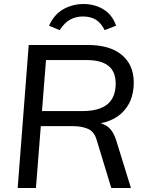

<svg xmlns="http://www.w3.org/2000/svg" viewBox="-20 -936 735 956"><path d="M159 0H68L123 -712H418Q527 -712 586.5 -662.5Q646 -613 646 -525Q646 -427 583.5 -370.5Q521 -314 395 -314L438 -328Q486 -328 516.5 -305Q547 -282 563 -223L632 0H534L462 -237Q450 -280 419 -294Q388 -308 341 -308H169L175 -383H390Q474 -383 515 -417Q556 -451 556 -520Q556 -579 520 -608Q484 -637 411 -637H209ZM396 -916Q451 -916 495 -889.5Q539 -863 558 -808L501 -786Q482 -824 455.5 -839Q429 -854 393 -854Q359 -854 330.5 -839Q302 -824 277 -786L224 -808Q250 -865 296 -890.5Q342 -916 396 -916Z"/></svg>

Font: Muli Medium
Style: Italic
Weight: 500
Italic angle: -4.541°
Designer: Vernon Adams
Foundry: Vernon Adams
Version: Version 2.100; ttfautohint (v1.8.1.43-b0c9)